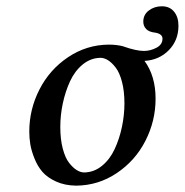

<svg xmlns="http://www.w3.org/2000/svg" viewBox="-20 -581 588 611"><path d="M248 -32.2Q279.3 -32.7 304.4 -53.2Q329.6 -73.7 344.7 -106.2Q359.9 -138.7 367.9 -176.5Q376 -214.4 376 -252Q376 -291 368.2 -320.6Q360.4 -350.1 348.1 -366Q335.9 -381.8 323.7 -389.4Q311.5 -397 299.8 -397Q268.6 -396.5 243.4 -376Q218.3 -355.5 203.1 -322.8Q188 -290 179.9 -252.2Q171.9 -214.4 171.9 -176.8Q171.9 -137.7 179.7 -108.2Q187.5 -78.6 199.7 -63Q211.9 -47.4 224.1 -39.8Q236.3 -32.2 248 -32.2ZM326.2 -439Q352.5 -439 374 -433.1H373Q413.6 -418.9 438 -418.9Q458.5 -418.9 477.8 -429Q497.1 -439 497.1 -458Q497.1 -473.1 474.1 -477.1Q454.6 -479 445.3 -488.5Q436 -498 436 -512.2Q436 -534.2 453.6 -547.6Q471.2 -561 495.1 -561Q520 -561 533.9 -543.9Q547.9 -526.9 547.9 -499Q547.9 -452.6 517.3 -421.4Q486.8 -390.1 439.9 -387.2Q475.1 -338.9 475.1 -267.1Q475.1 -196.3 442.9 -133.1Q410.6 -69.8 351.8 -30.3Q293 9.3 222.2 9.8Q186 9.3 158.2 -3.4Q130.4 -16.1 114.7 -34.4Q99.1 -52.7 89.4 -77.4Q79.6 -102.1 76.4 -122.1Q73.2 -142.1 73.2 -162.1Q73.2 -232.9 105.5 -296.1Q137.7 -359.4 196.5 -398.9Q255.4 -438.5 326.2 -439Z"/></svg>

Font: Common Serif Medium
Style: Italic
Weight: 500
Italic angle: -12°
Designer: Philipp H. Poll, Khaled Hosny
Foundry: Stefan Peev, Context Ltd.
Version: Version 1.026